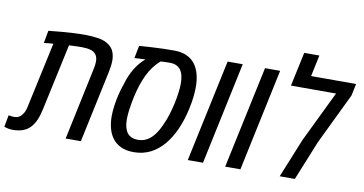

<svg xmlns="http://www.w3.org/2000/svg" viewBox="-115 -959 2206 1165"><g transform="rotate(10 988.5 -376.5)"><path d="M13.2 3.9Q-0.5 3.9 -13.4 1.5Q-26.4 -1 -40 -5.9L-26.4 -78.6Q-6.3 -74.7 8.3 -74.7Q25.4 -75.2 37.6 -81.8Q49.8 -88.4 59.1 -102.5Q65.9 -111.3 70.8 -123.5Q75.7 -135.7 79.1 -153.3L165.5 -553.2Q150.9 -552.7 136.5 -551.3Q122.1 -549.8 107.9 -547.9L122.1 -625.5Q162.6 -629.9 200.4 -633.1Q238.3 -636.2 273.9 -638.2Q309.6 -640.1 343.8 -640.1Q389.2 -640.1 429.2 -633.8Q469.2 -627.4 495.6 -606.9Q517.6 -590.8 526.6 -566.9Q535.6 -543 535.6 -516.1Q535.6 -499.5 533.2 -481Q530.8 -462.4 526.4 -441.4L432.6 0H338.9L432.6 -442.9Q439 -470.7 439 -491.7Q439 -509.8 434.3 -521.5Q429.7 -533.2 420.9 -541.5Q411.6 -550.8 397.9 -555.2Q384.3 -559.6 368.7 -561.3Q353 -563 338.4 -563Q324.7 -563 304.7 -562.3Q284.7 -561.5 260.7 -560.5L172.4 -150.9Q164.1 -111.8 151.4 -82.8Q138.7 -53.7 119.9 -34.4Q101.1 -15.1 74.7 -5.6Q48.3 3.9 13.2 3.9Z M759.8 9.8Q712.4 9.8 679.9 -5.6Q647.5 -21 627.7 -47.6Q607.9 -74.2 599.1 -108.6Q590.3 -143.1 590.3 -181.6Q590.3 -211.4 595.2 -247.1Q600.1 -282.7 608.6 -318.1Q617.2 -353.5 628.4 -383.8Q644 -439.9 670.7 -483.9Q697.3 -527.8 732.4 -556.6Q727.1 -556.6 718.3 -556.2Q709.5 -555.7 699.5 -555.2Q689.5 -554.7 680.4 -554.2Q671.4 -553.7 665 -553.2L680.2 -630.9Q719.7 -633.8 756.1 -636Q792.5 -638.2 826.7 -639.2Q860.8 -640.1 894 -640.1Q940.4 -640.1 972.9 -625.2Q1005.4 -610.4 1024.9 -583.7Q1044.4 -557.1 1053.5 -521.7Q1062.5 -486.3 1062.5 -444.8Q1062.5 -415 1058.6 -381.3Q1054.7 -347.7 1046.4 -309.6Q1031.2 -238.8 1005.4 -180.2Q979.5 -121.6 943.6 -79.1Q907.7 -36.6 861.6 -13.4Q815.4 9.8 759.8 9.8ZM772 -68.4Q803.7 -68.4 828.9 -83.3Q854 -98.1 873.8 -125Q893.6 -151.9 908.7 -187.5Q922.4 -215.8 933.6 -251.5Q944.8 -287.1 952.9 -324Q960.9 -360.8 965.1 -394Q969.2 -427.2 969.2 -451.2Q969.2 -479 963.1 -502Q957 -524.9 943.4 -539.6Q933.6 -550.3 918.5 -556.4Q903.3 -562.5 884.3 -562.5Q874 -562.5 862.8 -562.3Q851.6 -562 841.6 -561.5Q831.5 -561 824.2 -560.1Q778.3 -519.5 749.5 -460.4Q720.7 -401.4 702.6 -318.4Q693.8 -276.9 689 -241.5Q684.1 -206.1 684.1 -179.7Q684.1 -125.5 705.3 -96.9Q726.6 -68.4 772 -68.4Z M1091.3 0 1225.6 -630.4H1318.8L1185.1 0Z M1321.8 0 1456.1 -630.4H1549.3L1415.5 0Z M1657.7 0 1756.3 -242.2 1907.2 -553.7H1629.4L1674.3 -763.2H1767.6L1739.7 -631.8H2017.1L2001.5 -558.1L1850.1 -244.1L1751 0Z"/></g></svg>

Font: Open Sans SemiCondensed Medium
Style: Italic
Weight: 500
Width: 4
Italic angle: -12°
Designer: Monotype Design Team
Foundry: Monotype Imaging Inc.
Version: Version 3.000